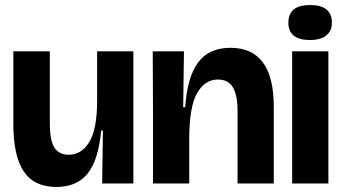

<svg xmlns="http://www.w3.org/2000/svg" viewBox="-20 -729 1364 763"><path d="M204 14Q116 14 74.5 -47.5Q33 -109 33 -237V-525H178V-239Q178 -170 196.5 -142Q215 -114 253 -114Q304 -114 335 -165Q366 -216 366 -330V-525H510V-245V0H386L389 -210H382Q371 -92 328 -39Q285 14 204 14Z M588 0V-286L587 -525H711L708 -303H716Q724 -422 767 -480.5Q810 -539 896 -539Q1068 -539 1068 -305V0H924V-288Q924 -351 905.5 -382Q887 -413 846 -413Q794 -413 763 -358.5Q732 -304 732 -176V0Z M1141 0V-525H1285V0ZM1212 -570Q1126 -570 1126 -639Q1126 -709 1212 -709Q1299 -709 1299 -639Q1299 -606 1276.5 -588Q1254 -570 1212 -570Z"/></svg>

Font: Bricolage Grotesque 96pt Bricolage Grotesque 48pt Regular
Style: Bold
Weight: 700
Designer: Mathieu Triay
Foundry: Atelier Triay
Version: Version 1.001; ttfautohint (v1.8.4.7-5d5b);gftools[0.9.33.de